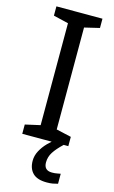

<svg xmlns="http://www.w3.org/2000/svg" viewBox="-140 -766 618 1039"><g transform="rotate(15 169.5 -247.0)"><path d="M298 0H40V-52L124 -71V-642L40 -662V-714H298V-662L214 -642V-71L298 -52ZM204 116Q204 161 249 161Q266 161 277.5 158.5Q289 156 297 155V211Q283 215 269 217.5Q255 220 235 220Q182 220 157 195Q132 170 132 126Q132 97 146.5 70Q161 43 182.5 21Q204 -1 224 -15L272 0Q238 32 221 58.5Q204 85 204 116Z"/></g></svg>

Font: Noto Sans Hebrew Droid
Style: Regular
Weight: 400
Designer: Monotype Design Team
Foundry: Monotype Imaging Inc.
Version: Version 1.100